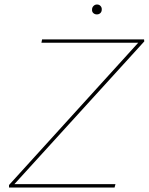

<svg xmlns="http://www.w3.org/2000/svg" viewBox="-20 -833 661 853"><path d="M410 -769Q401 -769 394.5 -775Q388 -781 389 -791Q389 -800 395.5 -806.5Q402 -813 411 -813Q421 -813 427 -806Q433 -799 432 -790Q432 -781 426 -775Q420 -769 410 -769ZM621 -649 44 -15H493L489 0H20V-11L594 -643H164L167 -658H620Z"/></svg>

Font: EauTestInfant Thin
Style: Italic
Weight: 250
Italic angle: -12°
Designer: Christian Thalmann (Catharsis Fonts)
Version: Version 0.001;PS 000.001;hotconv 1.0.88;makeotf.lib2.5.64775